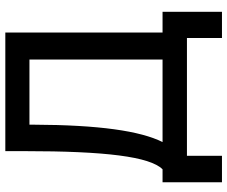

<svg xmlns="http://www.w3.org/2000/svg" viewBox="-88 -652 875 740"><g transform="rotate(-90 350.0 -282.5)"><path d="M17 135H119V0H573V135H674V-94H594V-700H137V-626C137 -315 116 -143 67 -94H17ZM490 -94H172C215 -180 238 -339 239 -592V-607H490Z"/></g></svg>

Font: Fixel Display Medium
Style: Regular
Weight: 500
Designer: AlfaBravo + MacPaw
Foundry: Kyrylo Tkachov, Marchela Mozhyna, Serhii Makarenko, Maria Weinstein, Zakhar Kryvoshyya
Version: Version 1.211